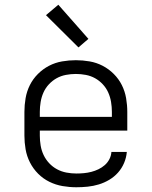

<svg xmlns="http://www.w3.org/2000/svg" viewBox="-20 -782 640 810"><path d="M302 8Q273 8 244 3Q215 -2 188.5 -15Q162 -28 141 -49Q120 -70 106.5 -96.5Q93 -123 88 -152Q83 -181 83 -210V-310Q83 -339 88 -368Q93 -397 106 -423Q119 -449 140 -470Q161 -491 187 -504.5Q213 -518 242 -523Q271 -528 300 -528Q329 -528 358 -523Q387 -518 413 -504.5Q439 -491 460 -470Q481 -449 494 -423Q507 -397 512 -368Q517 -339 517 -310V-231H148V-210Q148 -189 151.5 -168Q155 -147 164 -128Q173 -109 187.5 -93.5Q202 -78 220.5 -68Q239 -58 260 -54Q281 -50 302 -50Q318 -50 334 -51.5Q350 -53 365.5 -57Q381 -61 395.5 -68Q410 -75 422 -85.5Q434 -96 441.5 -110.5Q449 -125 450 -141H515Q513 -117 503.5 -94.5Q494 -72 478 -54Q462 -36 441 -23.5Q420 -11 397 -4Q374 3 350 5.5Q326 8 302 8ZM148 -289H452V-310Q452 -331 448.5 -352Q445 -373 436.5 -392Q428 -411 413.5 -426.5Q399 -442 381 -452Q363 -462 342 -466Q321 -470 300 -470Q279 -470 258 -466Q237 -462 219 -452Q201 -442 186.5 -426.5Q172 -411 163.5 -392Q155 -373 151.5 -352Q148 -331 148 -310ZM311 -582 174 -718 226 -762 353 -618Z"/></svg>

Font: Iosevka Custom Light Extended
Style: Regular
Weight: 300
Width: 7
Monospace: yes
Designer: Belleve Invis
Foundry: Belleve Invis
Version: Version 11.2.4; ttfautohint (v1.8.4)